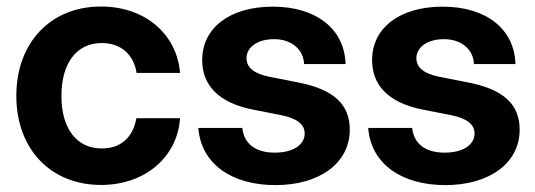

<svg xmlns="http://www.w3.org/2000/svg" viewBox="-20 -547 1617 580"><path d="M285.2 11.7C419.4 11.7 516.1 -73.7 523.9 -189.9H392.1C381.8 -134.3 347.7 -98.6 287.1 -98.6C210.4 -98.6 165.5 -160.2 165.5 -257.3C165.5 -355.5 210.9 -417 287.1 -417C347.2 -417 384.3 -380.4 392.6 -326.7H523.9C514.2 -444.3 418 -527.3 285.2 -527.3C131.8 -527.3 29.3 -417 29.3 -257.3C29.3 -98.1 131.8 11.7 285.2 11.7Z M812 12.2C943.8 12.2 1036.6 -53.2 1036.6 -155.3C1036.6 -231 988.8 -275.9 885.7 -296.9L790 -315.9C749 -324.7 724.6 -342.3 724.6 -371.1C724.6 -403.3 756.3 -428.7 808.1 -428.7C861.3 -428.7 897.5 -396.5 898.4 -353.5H1023.9C1021 -460.4 934.1 -526.9 804.2 -526.9C673.8 -526.9 590.8 -462.4 590.8 -365.7C590.8 -287.1 643.1 -236.3 742.2 -216.3L831.5 -198.7C874.5 -189.9 900.4 -172.4 900.4 -144C900.4 -109.9 866.2 -85.9 809.6 -85.9C751.5 -85.9 716.8 -113.3 711.9 -160.6H579.1C587.4 -50.3 682.1 12.2 812 12.2Z M1325.2 12.2C1457 12.2 1549.8 -53.2 1549.8 -155.3C1549.8 -231 1502 -275.9 1398.9 -296.9L1303.2 -315.9C1262.2 -324.7 1237.8 -342.3 1237.8 -371.1C1237.8 -403.3 1269.5 -428.7 1321.3 -428.7C1374.5 -428.7 1410.6 -396.5 1411.6 -353.5H1537.1C1534.2 -460.4 1447.3 -526.9 1317.4 -526.9C1187 -526.9 1104 -462.4 1104 -365.7C1104 -287.1 1156.2 -236.3 1255.4 -216.3L1344.7 -198.7C1387.7 -189.9 1413.6 -172.4 1413.6 -144C1413.6 -109.9 1379.4 -85.9 1322.8 -85.9C1264.6 -85.9 1230 -113.3 1225.1 -160.6H1092.3C1100.6 -50.3 1195.3 12.2 1325.2 12.2Z"/></svg>

Font: Raveo Display Display SemiBold
Style: Regular
Weight: 600
Designer: Jakub Foglar, Rasmus Andersson (Inter)
Foundry: Jakubfoglar.com
Version: Version 1.100;Glyphs 3.2.3 (3260)